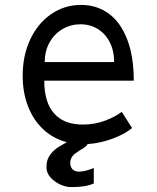

<svg xmlns="http://www.w3.org/2000/svg" viewBox="-20 -580 640 783"><path d="M308.5 -481Q269 -481 235.5 -461.8Q202 -442.5 182.2 -407.2Q162.5 -372 162.5 -327H445.5Q445.5 -372.5 427.8 -407.5Q410 -442.5 378.8 -461.8Q347.5 -481 308.5 -481ZM169.5 103Q169.5 76.5 178.5 61Q187.5 45.5 195.2 38.5Q203 31.5 204.5 30Q213 21.5 252.5 0Q197.5 -14.5 157 -52Q116.5 -89.5 94.5 -145.8Q72.5 -202 72.5 -271Q72.5 -354.5 103.8 -420.2Q135 -486 189.5 -523Q244 -560 310.5 -560Q374.5 -560 423 -524.8Q471.5 -489.5 498.5 -420Q525.5 -350.5 525.5 -251H160.5Q160.5 -162.5 200.8 -117.2Q241 -72 317.5 -72Q367.5 -72 410 -88.5Q452.5 -105 476.5 -124L518.5 -58Q491.5 -34.5 441 -15.2Q390.5 4 337.5 7.5Q334 14 327.2 19.2Q320.5 24.5 311 30Q305.5 32.5 301.5 36Q299 38 289.2 44.2Q279.5 50.5 273 60.8Q266.5 71 266.5 84Q266.5 101 276 110.5Q285.5 120 301.5 120Q316 120 333.2 115.2Q350.5 110.5 362.5 105V168Q345 176 322.8 179.5Q300.5 183 269.5 183Q249 183 225.2 172.2Q201.5 161.5 185.5 143Q169.5 124.5 169.5 103Z"/></svg>

Font: JuliaMono Latin
Style: Regular
Weight: 400
Monospace: yes
Designer: cormullion
Foundry: corm
Version: Version 0.049; ttfautohint (v1.8.4)